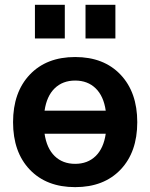

<svg xmlns="http://www.w3.org/2000/svg" viewBox="-20 -767 624 797"><path d="M335 -607.4V-747.1H459V-607.4ZM125 -607.4V-747.1H249V-607.4ZM103.5 -457Q172.9 -530.3 292 -530.3Q411.1 -530.3 480.5 -457Q549.8 -383.8 549.8 -259.8Q549.8 -135.7 480.5 -63Q411.1 9.8 292 9.8Q172.9 9.8 103.5 -63Q34.2 -135.7 34.2 -259.8Q34.2 -383.8 103.5 -457ZM165 -211.9Q173.8 -151.4 207 -119.1Q240.2 -86.9 292 -86.9Q343.8 -86.9 377 -119.1Q410.2 -151.4 418.9 -211.9ZM165 -307.6H418.9Q410.2 -368.2 377 -400.4Q343.8 -432.6 292 -432.6Q240.2 -432.6 207 -400.4Q173.8 -368.2 165 -307.6Z"/></svg>

Font: Mgen+ 1c bold
Style: Bold
Weight: 700
Designer: [Source Han Sans]
Ryoko NISHIZUKA  (kana & ideographs); Paul D. Hunt (Latin, Greek & Cyrillic); Wenlong ZHANG  (bopomofo
Version: Version 1.059.20150602